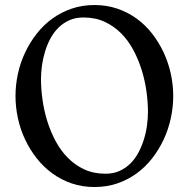

<svg xmlns="http://www.w3.org/2000/svg" viewBox="-20 -733 755 768"><path d="M672.9 -349.1Q672.9 -304.2 663.1 -259.5Q653.3 -214.8 634.5 -174.6Q615.7 -134.3 588.6 -99.6Q561.5 -64.9 526.4 -39.3Q491.2 -13.7 449 0.7Q406.7 15.1 357.9 15.1Q309.1 15.1 266.8 0.7Q224.6 -13.7 189.5 -39.3Q154.3 -64.9 127 -99.6Q99.6 -134.3 80.6 -174.6Q61.5 -214.8 51.8 -259.5Q42 -304.2 42 -349.1Q42 -394 51.8 -438.5Q61.5 -482.9 80.6 -523.2Q99.6 -563.5 127 -598.4Q154.3 -633.3 189.5 -658.7Q224.6 -684.1 266.8 -698.5Q309.1 -712.9 357.9 -712.9Q406.7 -712.9 449 -698.5Q491.2 -684.1 526.4 -658.7Q561.5 -633.3 588.6 -598.4Q615.7 -563.5 634.5 -523.2Q653.3 -482.9 663.1 -438.5Q672.9 -394 672.9 -349.1ZM314 -663.1Q282.2 -663.1 257.6 -652.1Q232.9 -641.1 213.9 -622.3Q194.8 -603.5 181.6 -578.9Q168.5 -554.2 160.2 -526.9Q151.9 -499.5 147.9 -471.2Q144 -442.9 144 -417Q144 -378.4 149.9 -335.2Q155.8 -292 168.7 -250Q181.6 -208 201.9 -169.7Q222.2 -131.3 251 -102.1Q279.8 -72.8 317.1 -55.4Q354.5 -38.1 401.9 -38.1Q433.1 -38.1 457.8 -49.1Q482.4 -60.1 501.5 -78.9Q520.5 -97.7 533.7 -122.6Q546.9 -147.5 555.4 -174.8Q564 -202.1 567.9 -230.7Q571.8 -259.3 571.8 -285.2Q571.8 -323.7 565.9 -366.7Q560.1 -409.7 547.1 -451.7Q534.2 -493.7 513.9 -532Q493.7 -570.3 464.8 -599.4Q436 -628.4 398.7 -645.8Q361.3 -663.1 314 -663.1Z"/></svg>

Font: Redressed
Style: Regular
Weight: 400
Designer: Astigmatic (AOETI)
Foundry: Astigmatic (AOETI)
Version: Version 1.000